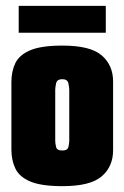

<svg xmlns="http://www.w3.org/2000/svg" viewBox="-20 -632 426 657"><path d="M194 5Q121 5 83.5 -11Q46 -27 32.5 -55.5Q19 -84 19 -120V-351Q19 -388 32.5 -416Q46 -444 83.5 -460Q121 -476 194 -476Q289 -476 328 -442.5Q367 -409 367 -353V-118Q367 -62 328 -28.5Q289 5 194 5ZM193 -117Q211 -117 214 -129Q217 -141 217 -150V-325Q217 -333 214 -347Q211 -361 193 -361Q175 -361 172 -347Q169 -333 169 -325V-150Q169 -141 172 -129Q175 -117 193 -117ZM44 -520V-612H342V-520Z"/></svg>

Font: Smooch Sans Black
Style: Regular
Weight: 900
Designer: Robert E. Leuschke
Foundry: Robert E. Leuschke
Version: Version 1.010; ttfautohint (v1.8.3)